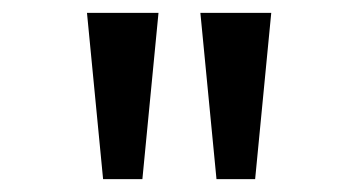

<svg xmlns="http://www.w3.org/2000/svg" viewBox="-20 -749 542 298"><path d="M140 -471 115 -729H226L201 -471ZM316 -471 291 -729H401L376 -471Z"/></svg>

Font: uoriya85
Style: Book
Weight: 400
Designer: Jelle Bosma - Monotype Design Team
Foundry: Monotype Imaging Inc.
Version: Version 2.003